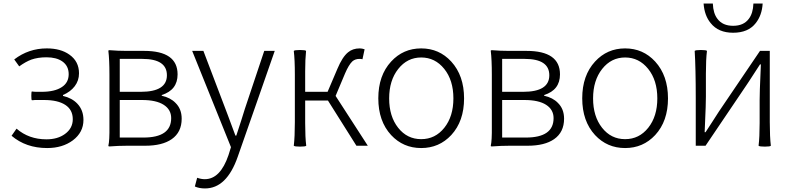

<svg xmlns="http://www.w3.org/2000/svg" viewBox="-20 -819 4446 1079"><path d="M245 13Q126 13 45 -56L73 -96Q142 -36 241 -36Q304 -36 345 -66Q389 -98 389 -149Q389 -202 347 -229.5Q305 -257 228 -257H193H176Q172 -257 166 -256Q161 -256 159 -256Q156 -257 156 -280.5Q156 -304 159 -305Q171 -303 186 -303H214Q288 -303 328 -330Q366 -355 366 -402Q366 -449 330 -474Q297 -497 241 -497Q193 -497 156 -484Q124 -472 88 -446L60 -485Q141 -547 243 -547Q321 -547 370 -512Q424 -474 424 -407Q424 -366 400 -334.5Q376 -303 334 -285V-280Q385 -268 415 -236Q449 -200 449 -145Q449 -75 389 -30Q331 13 245 13Z M595 4Q589 4 589 0Q596 -28 595 -110Q595 -126 595 -133V-266V-400Q595 -484 589 -533Q589 -537 595 -537Q643 -533 692 -533H790Q978 -533 978 -401Q978 -313 889 -285V-281Q938 -270 966 -241Q1001 -207 1001 -152Q1001 -76 945 -37Q892 0 796 0H695Q645 0 595 4ZM653 -46H786Q942 -46 942 -155Q942 -203 900 -230Q858 -257 778 -257H653V-151ZM653 -303H771Q918 -303 918 -396Q918 -488 780 -488H653V-395Z M1132 240Q1099 240 1075 229L1088 180Q1110 188 1131 188Q1218 188 1264 53L1278 8L1060 -533H1123L1247 -207Q1251 -195 1261 -170Q1289 -93 1303 -57H1308Q1317 -84 1336 -143Q1350 -187 1356 -207L1465 -533H1524L1420 -235L1316 62Q1254 240 1132 240Z M1666 5Q1636 5 1631 0Q1637 -50 1637 -133V-266V-400Q1637 -484 1631 -533Q1636 -538 1666 -538Q1696 -538 1700 -533Q1695 -486 1695 -418V-303H1821L1876 -432Q1904 -499 1936 -525Q1962 -547 2002 -547Q2014 -547 2029 -542L2017 -486Q2010 -488 2000 -488Q1976 -488 1960 -474Q1940 -455 1919 -406L1866 -280L2047 0H1983L1823 -254H1695V-127Q1695 -47 1701 0Q1697 5 1666 5Z M2347 13Q2246 13 2178 -60Q2106 -138 2106 -266.5Q2106 -395 2178 -473Q2246 -547 2347 -547Q2448 -547 2516 -473Q2588 -394 2588 -266Q2588 -138 2516 -60Q2448 13 2347 13ZM2347 -37Q2426 -37 2477 -101Q2528 -165 2528 -266Q2528 -368 2476.5 -432Q2425 -496 2347 -496Q2269 -496 2218 -431.5Q2167 -367 2167 -266Q2167 -165 2217.5 -101Q2268 -37 2347 -37Z M2744 4Q2738 4 2738 0Q2745 -28 2744 -110Q2744 -126 2744 -133V-266V-400Q2744 -484 2738 -533Q2738 -537 2744 -537Q2792 -533 2841 -533H2939Q3127 -533 3127 -401Q3127 -313 3038 -285V-281Q3087 -270 3115 -241Q3150 -207 3150 -152Q3150 -76 3094 -37Q3041 0 2945 0H2844Q2794 0 2744 4ZM2802 -46H2935Q3091 -46 3091 -155Q3091 -203 3049 -230Q3007 -257 2927 -257H2802V-151ZM2802 -303H2920Q3067 -303 3067 -396Q3067 -488 2929 -488H2802V-395Z M3493 13Q3392 13 3324 -60Q3252 -138 3252 -266.5Q3252 -395 3324 -473Q3392 -547 3493 -547Q3594 -547 3662 -473Q3734 -394 3734 -266Q3734 -138 3662 -60Q3594 13 3493 13ZM3493 -37Q3572 -37 3623 -101Q3674 -165 3674 -266Q3674 -368 3622.5 -432Q3571 -496 3493 -496Q3415 -496 3364 -431.5Q3313 -367 3313 -266Q3313 -165 3363.5 -101Q3414 -37 3493 -37Z M4278 5Q4248 5 4243 0Q4249 -48 4249 -128V-256Q4249 -302 4254 -409Q4255 -441 4256 -457H4251Q4234 -430 4188 -360Q4180 -347 4176 -342L3945 0H3890V-267Q3890 -434 3884 -533Q3889 -538 3919 -538Q3949 -538 3953 -533Q3947 -485 3947 -405V-276Q3947 -232 3942 -124Q3941 -92 3940 -76H3945Q3956 -93 3983 -134.5Q4010 -176 4020 -192L4251 -533H4306V-266V-133Q4306 -50 4312 0Q4308 5 4278 5ZM4100 -635Q4017 -635 3974 -689Q3939 -731 3934 -799H3986Q3988 -744 4012 -713Q4041 -674 4100 -674Q4159 -674 4188 -713Q4212 -744 4214 -799H4266Q4262 -733 4227 -689Q4185 -635 4100 -635Z"/></svg>

Font: GenSekiGothic TW L
Style: Regular
Weight: 300
Version: Version 1.501;PS 1;hotconv 16.6.51;makeotf.lib2.5.65220